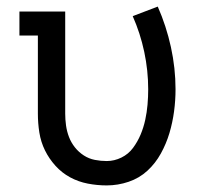

<svg xmlns="http://www.w3.org/2000/svg" viewBox="-20 -555 640 583"><path d="M304 8Q275 8 246.5 2.5Q218 -3 193 -16.5Q168 -30 148.5 -51.5Q129 -73 116.5 -98.5Q104 -124 99.5 -152.5Q95 -181 95 -210V-447H39V-520H178V-210Q178 -192 180.5 -174Q183 -156 189.5 -139Q196 -122 207.5 -107.5Q219 -93 234.5 -83Q250 -73 268 -69.5Q286 -66 304 -66Q327 -66 348.5 -76.5Q370 -87 384 -106Q398 -125 407 -146.5Q416 -168 421 -191Q426 -214 428 -237.5Q430 -261 430 -284Q430 -341 418 -397.5Q406 -454 383 -506L459 -535Q485 -476 499 -412Q513 -348 513 -284Q513 -250 508.5 -216.5Q504 -183 494.5 -151Q485 -119 468.5 -89Q452 -59 427.5 -36.5Q403 -14 370.5 -3Q338 8 304 8Z"/></svg>

Font: Iosevka Etoile
Style: Regular
Weight: 400
Designer: Belleve Invis
Foundry: Belleve Invis
Version: Version 33.2.4